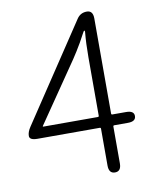

<svg xmlns="http://www.w3.org/2000/svg" viewBox="-82 -793 700 857"><g transform="rotate(-10 267.5 -364.5)"><path d="M370 0Q342 0 342 -36V-203Q342 -208 337 -208H55Q19 -208 19 -227Q19 -245 33 -266L325 -705Q341 -729 370 -729Q398 -729 398 -693V-262Q398 -257 403 -257H465Q501 -257 501 -233Q501 -208 465 -208H403Q398 -208 398 -203V-36Q398 0 370 0ZM89 -261Q86 -257 91 -257H337Q342 -257 342 -262V-526Q342 -590 347 -642Q347 -647 344.5 -647Q342 -647 338 -639Q315 -595 294 -562Q284 -546 274 -531Z"/></g></svg>

Font: Resource Han Rounded CN Light
Style: Regular
Weight: 300
Designer: Cyano Hao (round all glyphs); Ryoko NISHIZUKA 西塚涼子 (kana, bopomofo & ideographs); Paul D. Hunt (Latin, Greek & Cyrillic)
Foundry: Cyano Hao
Version: 0.990